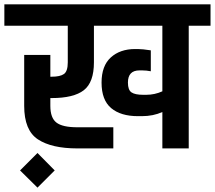

<svg xmlns="http://www.w3.org/2000/svg" viewBox="-30 -681 986 881"><path d="M0 0ZM936 -563H836V0H715V-167Q673 -148 621 -148H603Q524 -148 480 -185Q436 -222 436 -302Q436 -379 478.5 -417.5Q521 -456 590 -456H602Q623 -456 662 -450V-354Q642 -358 622 -358H610Q557 -358 557 -302Q557 -268 573.5 -257Q590 -246 627 -246H641Q680 -246 715 -262V-563H401V-395Q401 -303 354.5 -267Q308 -231 207 -231H201V-195Q201 -140 229 -118.5Q257 -97 325 -97H490V0H325Q207 0 144 -41.5Q81 -83 81 -195V-429H201V-329H207Q246 -329 263.5 -341.5Q281 -354 281 -395V-563H-10V-661H936ZM62 101 142 21 221 101 142 180Z"/></svg>

Font: Biryani
Style: Bold
Weight: 700
Designer: Dan Reynolds and Mathieu Reguer
Foundry: Dan Reynolds and Mathieu Reguer
Version: Version 1.004; ttfautohint (v1.1) -l 5 -r 5 -G 72 -x 0 -D la